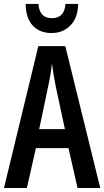

<svg xmlns="http://www.w3.org/2000/svg" viewBox="-20 -946 524 966"><path d="M370.1 0 324.7 -200.7H160.6L115.2 0H0L172.9 -713.9H308.6L484.4 0ZM306.6 -296.4 260.3 -511.7Q254.4 -543 249.5 -572Q244.6 -601.1 241.2 -626.5Q236.3 -576.2 222.7 -513.2L177.2 -296.4ZM373 -926.3Q372.6 -857.9 335 -818.8Q297.4 -779.8 239.3 -779.8Q180.7 -779.8 145.5 -816.4Q110.4 -853 108.9 -926.3H173.3Q178.7 -854.5 240.7 -854.5Q304.2 -854.5 309.6 -926.3Z"/></svg>

Font: Open Sans Condensed SemiBold
Style: Regular
Weight: 600
Width: 3
Designer: Monotype Design Team
Foundry: Monotype Imaging Inc.
Version: Version 3.000; ttfautohint (v1.8.4)